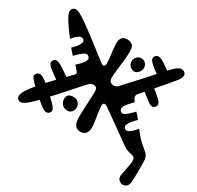

<svg xmlns="http://www.w3.org/2000/svg" viewBox="-185 -929 1371 1334"><g transform="rotate(30 500.0 -262.0)"><path d="M833 -51Q804 -72 760.2 -103.5Q716.5 -135 669.8 -168.2Q623 -201.5 585 -228Q573 -236 565.2 -235.8Q557.5 -235.5 553.8 -229.5Q550 -223.5 550 -214Q550 -197 555 -165.8Q560 -134.5 565 -102Q570 -69.5 570 -49Q570 -18.5 555.5 -0.8Q541 17 514 17Q484 17 469.5 -3.8Q455 -24.5 455 -70Q455 -92.5 456.5 -129.5Q458 -166.5 460 -205.2Q462 -244 463 -272Q464.5 -308 439 -312.2Q413.5 -316.5 387 -287Q343 -237.5 305.8 -195.8Q268.5 -154 237.5 -119.8Q206.5 -85.5 181.5 -58.8Q156.5 -32 136 -12Q117 7 97.8 23Q78.5 39 60.8 44.8Q43 50.5 29 38Q16 25.5 20 6.2Q24 -13 37.8 -34.5Q51.5 -56 67 -76Q81 -94 100.2 -116.5Q119.5 -139 145.2 -166.8Q171 -194.5 203.5 -228.2Q236 -262 276 -302Q279 -305 281.2 -307.5Q283.5 -310 285 -312Q287.5 -315 288.2 -317.5Q289 -320 289 -322Q289 -326 287 -329Q285 -332 280.5 -337Q278 -340 275.2 -343Q272.5 -346 268 -351Q264.5 -355 260.5 -359.5Q256.5 -364 251 -369Q294.5 -409.5 305 -430.5Q315.5 -451.5 302 -464Q284 -481.5 260.8 -464.8Q237.5 -448 205 -414Q197.5 -422.5 186.8 -434.8Q176 -447 167 -458Q201 -490.5 212.5 -513.8Q224 -537 212 -549Q201.5 -559 187.5 -555.2Q173.5 -551.5 158.2 -538.2Q143 -525 129 -507Q89.5 -558 61.5 -601.2Q33.5 -644.5 31 -667Q30 -676 33.5 -684.8Q37 -693.5 44.5 -699.2Q52 -705 63 -705Q76 -705 96 -695.2Q116 -685.5 152.2 -660.2Q188.5 -635 249 -589Q309.5 -543 403 -470Q412 -463 419.8 -462Q427.5 -461 432.2 -466.5Q437 -472 437 -485Q437 -500.5 433.8 -530Q430.5 -559.5 427 -588.8Q423.5 -618 423 -633Q421.5 -668.5 435.5 -685.8Q449.5 -703 477 -703Q502 -703 518.5 -688.8Q535 -674.5 534 -639Q534 -602 529.2 -558.5Q524.5 -515 519.8 -477.2Q515 -439.5 515 -420Q515 -394.5 528.5 -384.8Q542 -375 559.2 -377.8Q576.5 -380.5 588 -393Q650.5 -460.5 692.5 -506.8Q734.5 -553 761.8 -583.5Q789 -614 806.5 -633.5Q824 -653 836.8 -666Q849.5 -679 863 -691Q882 -708 900.2 -711.5Q918.5 -715 932.5 -703.5Q947 -691 941.5 -671.2Q936 -651.5 920 -632Q905 -613.5 888 -593.5Q871 -573.5 852.5 -552Q834 -530.5 814.5 -507.8Q795 -485 774.2 -461.2Q753.5 -437.5 732 -413Q729.5 -410 727.2 -407.2Q725 -404.5 723.5 -401.5Q722.5 -399.5 721.8 -397.2Q721 -395 720.8 -393Q720.5 -391 720.5 -388.5Q720.5 -386.5 720.8 -384.2Q721 -382 721.5 -379.8Q722 -377.5 723 -375Q724 -372 725.8 -369.2Q727.5 -366.5 729 -364Q731.5 -360.5 733.8 -357.2Q736 -354 739 -350Q699.5 -311 686.2 -288.2Q673 -265.5 684 -251Q696.5 -236 711.8 -241.2Q727 -246.5 744.8 -263.2Q762.5 -280 782 -299Q790.5 -290 800.8 -278.2Q811 -266.5 820 -255Q799 -234.5 785 -216.5Q771 -198.5 766.2 -184.2Q761.5 -170 769 -161Q781.5 -146.5 797 -152Q812.5 -157.5 828.5 -173.2Q844.5 -189 858 -206Q873 -187.5 885 -172.2Q897 -157 909 -145Q931 -123 948 -109.5Q965 -96 976.5 -85Q988 -74 994 -59Q1000 -44 1000 -19Q1000 26.5 1000 70.2Q1000 114 997 142Q995 165 982.5 176.5Q970 188 954 188Q931.5 188 918.2 171.5Q905 155 910 131Q913 116.5 916.5 98Q920 79.5 925 54Q931.5 21.5 930 5.5Q928.5 -10.5 920.2 -16.8Q912 -23 898.5 -25.5Q885 -28 868.2 -32.8Q851.5 -37.5 833 -51ZM628 -533Q609.5 -533 593.8 -547.5Q578 -562 578 -586.5Q578 -607.5 592.8 -622.8Q607.5 -638 627.5 -638Q650 -638 663 -622.2Q676 -606.5 676 -589.5Q676 -567 661 -550Q646 -533 628 -533ZM354 -170Q379 -170 394 -153.2Q409 -136.5 409 -114.5Q409 -97.5 396.5 -81.2Q384 -65 364.5 -65Q333.5 -65 317.8 -84Q302 -103 302 -126.5Q302 -151 317.2 -160.5Q332.5 -170 354 -170ZM182 -115Q215.5 -85 238.5 -62.8Q261.5 -40.5 268.8 -23.5Q276 -6.5 263 8Q248.5 23 228.5 15.2Q208.5 7.5 182.5 -14.5Q156.5 -36.5 124 -65ZM836 -643Q849.5 -632.5 860.5 -621.5Q871.5 -610.5 873.8 -598Q876 -585.5 864 -571Q852.5 -558.5 840.2 -559Q828 -559.5 815 -567.5Q802 -575.5 788 -585ZM160 -318Q183.5 -304.5 203.8 -290Q224 -275.5 253 -255Q269.5 -244 277.8 -228.8Q286 -213.5 274 -197Q263.5 -183 246.2 -185Q229 -187 211 -198Q185.5 -214 164.8 -229.8Q144 -245.5 119 -264Q106.5 -274 99 -288Q91.5 -302 102 -317Q112 -331.5 128.2 -329.2Q144.5 -327 160 -318ZM784 -519Q805 -504 826.2 -486.5Q847.5 -469 867 -451Q878.5 -440.5 885.5 -425.8Q892.5 -411 879 -395Q867 -381.5 851.2 -385.5Q835.5 -389.5 816 -405Q796 -421 777.2 -435.8Q758.5 -450.5 738 -469Q726 -480.5 723.5 -494.5Q721 -508.5 732 -521Q741 -531.5 755 -530.5Q769 -529.5 784 -519ZM480 -621Q480 -621 480 -621Q480 -621 480 -621Q480 -621 480 -621Q480 -621 480 -621Q480 -621 480 -621Q480 -621 480 -621Q480 -621 480 -621Q480 -621 480 -621ZM513 -89Q513 -89 513 -89Q513 -89 513 -89Q513 -89 513 -89Q513 -89 513 -89Q513 -89 513 -89Q513 -89 513 -89Q513 -89 513 -89Q513 -89 513 -89ZM477 -675Q477 -675 477 -675Q477 -675 477 -675Q477 -675 477 -675Q477 -675 477 -675Q477 -675 477 -675Q477 -675 477 -675Q477 -675 477 -675Q477 -675 477 -675ZM787 -587Q747.5 -614 724.2 -634Q701 -654 695.2 -669.5Q689.5 -685 702 -698Q714 -711 732 -707.5Q750 -704 775.2 -687.5Q800.5 -671 835 -645ZM124 -65Q92.5 -95 70.2 -115.5Q48 -136 41.5 -151.5Q35 -167 50 -182Q64 -196 84.5 -188.5Q105 -181 129.8 -160.5Q154.5 -140 182 -115ZM799 -113Q791 -99 780.5 -104.2Q770 -109.5 758 -120Q748 -129 742.8 -135.5Q737.5 -142 737.5 -147.8Q737.5 -153.5 743 -160Z"/></g></svg>

Font: Kablammo
Style: Regular
Weight: 400
Designer: Travis Kochel, Lizy Gershenzon, Daria Petrova, Ethan Cohen
Foundry: Vectro Type Foundry
Version: Version 1.002